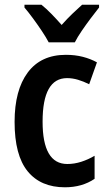

<svg xmlns="http://www.w3.org/2000/svg" viewBox="-20 -786 457 816"><path d="M256 10Q153 10 97.5 -58Q42 -126 42 -268Q42 -403 98 -478Q154 -553 260 -553Q299 -553 332 -544.5Q365 -536 392 -521L359 -428Q335 -440 311.5 -447Q288 -454 265 -454Q161 -454 161 -269Q161 -89 266 -89Q296 -89 325.5 -98.5Q355 -108 382 -124V-26Q329 10 256 10ZM187 -606Q176 -627 158 -654Q140 -681 120.5 -707.5Q101 -734 84 -754V-766H156Q176 -750 198 -727.5Q220 -705 242 -680Q267 -708 287 -727Q307 -746 329 -766H401V-754Q385 -734 365.5 -708Q346 -682 327.5 -655Q309 -628 298 -606Z"/></svg>

Font: Noto Sans Khmer UI Condensed SemiBold
Style: Regular
Weight: 600
Width: 3
Designer: Danh Hong and the Monotype Design Team
Foundry: Monotype Imaging Inc.
Version: Version 2.002; ttfautohint (v1.8.4.7-5d5b)